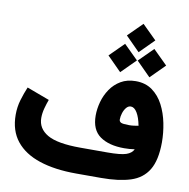

<svg xmlns="http://www.w3.org/2000/svg" viewBox="-94 -982 1058 1074"><g transform="rotate(10 435.0 -445.0)"><path d="M554.2 -810.1 634.8 -890.1 715.8 -810.1 634.8 -729ZM638.2 -682.1 718.8 -762.2 799.8 -682.1 718.8 -601.1ZM472.2 -682.1 552.7 -762.2 633.8 -682.1 552.7 -601.1ZM708 -190.4Q678.2 -186 648.4 -186Q561.5 -186 510.7 -221.9Q460 -257.8 460 -338.9Q460 -376.5 470.9 -416.5Q481.9 -456.5 505.1 -490.7Q528.3 -524.9 564 -545.9Q599.6 -566.9 648.4 -566.9Q703.6 -566.9 742.4 -538.8Q781.2 -510.7 805.2 -464.6Q829.1 -418.5 840.1 -363.5Q851.1 -308.6 851.1 -254.4Q850.6 -152.8 817.1 -97.7Q783.7 -42.5 717 -21.2Q650.4 0 550.3 0H408.7Q287.6 0 200.2 -28.8Q112.8 -57.6 65.7 -116.5Q18.6 -175.3 18.6 -265.6Q18.6 -310.1 30.8 -350.6Q43 -391.1 58.1 -426.8L186.5 -378.9Q178.2 -356.9 170.4 -328.4Q162.6 -299.8 162.6 -272.9Q162.6 -212.4 219.5 -179.4Q276.4 -146.5 406.7 -146.5H560.5Q635.3 -146.5 666.3 -157Q697.3 -167.5 708 -190.4ZM706.1 -323.7Q697.3 -370.1 681.4 -396.2Q665.5 -422.4 645.5 -422.4Q630.9 -422.4 619.9 -409.2Q608.9 -396 602.8 -377Q596.7 -357.9 596.7 -340.3Q596.7 -328.6 607.4 -323.2Q618.2 -317.9 653.8 -317.9Q666.5 -317.9 679.9 -319.6Q693.4 -321.3 706.1 -323.7Z"/></g></svg>

Font: Vazir Black FD
Style: Black-FD
Weight: 900
Designer: Saber Rastikerdar
Foundry: Saber Rastikerdar
Version: Version 30.0.0